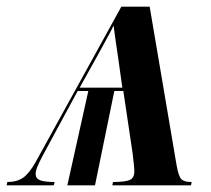

<svg xmlns="http://www.w3.org/2000/svg" viewBox="-72 -556 633 576"><path d="M-50 -10Q-21 -10 -2.5 -23Q16 -36 35 -70L292 -536H377L458 -59Q464 -26 472.5 -18Q481 -10 503 -10L501 0H265L267 -10Q303 -10 317 -16Q331 -22 331 -42Q331 -50 329.5 -63.5Q328 -77 326 -95L298 -283H271L213 0H130L193 -283H161L55 -87Q45 -68 40 -55.5Q35 -43 35 -34Q35 -20 49 -15Q63 -10 92 -10L89 0H-52ZM167 -293H295L283 -379Q278 -413 274.5 -436.5Q271 -460 269 -478H268Q264 -469 254.5 -451.5Q245 -434 221 -390Z"/></svg>

Font: Noto Serif Display ExtraCondensed
Style: Bold Italic
Weight: 700
Width: 2
Italic angle: -12°
Designer: Monotype Design Team
Foundry: Monotype Imaging Inc.
Version: Version 2.009